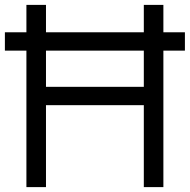

<svg xmlns="http://www.w3.org/2000/svg" viewBox="-20 -765 776 785"><path d="M648 -558V0H568V-335H168V0H88V-558H0V-633H88V-745H168V-633H568V-745H648V-633H736V-558ZM568 -410V-558H168V-410Z"/></svg>

Font: Kosmopol Plus Jakarta Sans
Style: Regular
Weight: 400
Designer: Gumpita Rahayu
Foundry: Tokotype
Version: Version 2.006